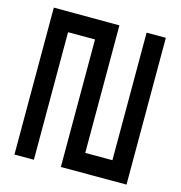

<svg xmlns="http://www.w3.org/2000/svg" viewBox="-111 -861 904 960"><g transform="rotate(15 340.5 -380.5)"><path d="M150.4 0Q125 0 49.8 0Q49.8 -190.4 49.8 -760.7Q134.8 -760.7 389.6 -759.8Q389.6 -594.7 389.6 -99.6Q424.8 -99.6 530.3 -99.6Q530.3 -264.6 530.3 -759.8Q554.7 -759.8 629.9 -759.8Q629.9 -570.3 629.9 0Q544.9 0 290 0Q290 -165 290 -660.2Q254.9 -660.2 150.4 -660.2Q150.4 -495.1 150.4 0Z"/></g></svg>

Font: Alibu-Mazigh Belkasim 1
Style: Bold
Weight: 400
Designer: Mazigh Moubarik Belkasim
Version: Version 1.0